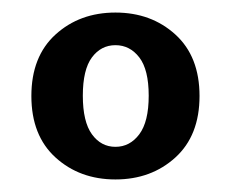

<svg xmlns="http://www.w3.org/2000/svg" viewBox="-20 -736 368 306"><path d="M259.5 -485Q221 -450 164 -450Q107 -450 68.5 -485Q30 -520 30 -583Q30 -646 68.5 -681Q107 -716 164 -716Q221 -716 259.5 -681Q298 -646 298 -583Q298 -520 259.5 -485ZM202 -644.5Q187 -664 164 -664Q141 -664 126.5 -644.5Q112 -625 112 -583.5Q112 -542 126.5 -522Q141 -502 164 -502Q187 -502 202 -522Q217 -542 217 -583.5Q217 -625 202 -644.5Z"/></svg>

Font: Halant Semibold
Style: Regular
Weight: 600
Version: Version 1.100;PS 1.0;hotconv 1.0.78;makeotf.lib2.5.61930; tt